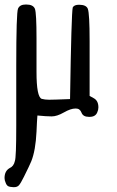

<svg xmlns="http://www.w3.org/2000/svg" viewBox="-49 -505 508 833"><path d="M278.3 -34.2Q257.8 -34.2 228 -17.1Q198.2 0 175.3 0Q152.3 0 113.3 -3.9Q111.3 20.5 109.4 66.4Q105.5 147.5 86.9 194.3Q82 206.1 75.2 220.2Q68.4 234.4 54.7 262.2Q41 290 33.2 298.8Q25.4 307.6 9.8 307.1Q-5.9 306.6 -13.7 302.7Q-20.5 298.8 -24.4 288.1Q-29.3 277.3 -29.3 267.6Q-29.3 237.3 -7.8 224.6Q10.7 216.8 15.6 193.4Q21.5 177.7 21.5 41.5Q21.5 -94.7 21.5 -190.4Q21.5 -204.1 21.5 -217.8Q21.5 -451.2 29.3 -467.8Q37.1 -485.4 62.5 -485.4Q63.5 -485.4 65.4 -485.4Q94.7 -485.4 102.5 -466.8Q109.4 -448.2 109.4 -337.9V-192.4Q109.4 -85 131.8 -76.2Q145.5 -72.3 164.1 -72.3Q184.6 -72.3 254.9 -75.2Q260.7 -449.2 266.6 -472.7Q272.5 -484.4 293.9 -484.4Q325.2 -484.4 332 -466.8Q339.8 -446.3 339.8 -327.1V-88.9Q344.7 -85.9 357.4 -79.1Q377.9 -68.4 377.9 -39.1Q377.9 -28.3 373 -17.6Q365.2 2 339.8 2Q338.9 2 336.9 2Q311.5 2 304.7 -16.1Q297.9 -34.2 280.3 -34.2Q279.3 -34.2 278.3 -34.2Z"/></svg>

Font: Semi-Sweet
Style: Book
Weight: 400
Designer: Walter E Stewart
Version: 0.5